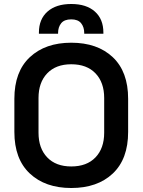

<svg xmlns="http://www.w3.org/2000/svg" viewBox="-20 -928 714 962"><path d="M337 14Q207 14 129.5 -58.5Q52 -131 52 -267V-433Q52 -569 129.5 -641.5Q207 -714 337 -714Q468 -714 545 -641.5Q622 -569 622 -433V-267Q622 -131 545 -58.5Q468 14 337 14ZM337 -94Q415 -94 458.5 -139.5Q502 -185 502 -263V-437Q502 -515 458.5 -560.5Q415 -606 337 -606Q260 -606 216.5 -560.5Q173 -515 173 -437V-263Q173 -185 216.5 -139.5Q260 -94 337 -94ZM175 -759V-765Q175 -832 218 -870Q261 -908 337 -908Q413 -908 455.5 -870Q498 -832 498 -765V-759H402V-763Q402 -792 386.5 -811.5Q371 -831 337 -831Q302 -831 286.5 -811.5Q271 -792 271 -763V-759Z"/></svg>

Font: Space Grotesk SemiBold
Style: Regular
Weight: 600
Designer: Florian Karsten
Foundry: Florian Karsten
Version: Version 2.000